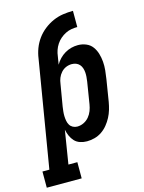

<svg xmlns="http://www.w3.org/2000/svg" viewBox="-189 -815 825 1100"><g transform="rotate(-15 224.0 -265.0)"><path d="M-52 205V109H-11L94 -522Q98 -552 109 -581Q120 -610 138.5 -635.5Q157 -661 182.5 -681Q208 -701 236.5 -713.5Q265 -726 295 -730.5Q325 -735 355 -735V-639Q337 -639 319.5 -636Q302 -633 285 -624.5Q268 -616 253.5 -603.5Q239 -591 228.5 -575Q218 -559 212 -541.5Q206 -524 204 -506L196 -458Q206 -476 221 -491.5Q236 -507 254 -517.5Q272 -528 291.5 -533Q311 -538 331 -538Q356 -538 379 -528.5Q402 -519 416 -500Q430 -481 437 -457.5Q444 -434 446 -409Q448 -384 445.5 -358.5Q443 -333 439 -308L418 -178Q414 -155 407.5 -133Q401 -111 390 -90Q379 -69 363.5 -50Q348 -31 328 -17.5Q308 -4 285 2Q262 8 240 8Q219 8 199.5 1.5Q180 -5 167 -19Q154 -33 146 -51Q138 -69 134 -89L102 109H155V205ZM208 -88Q228 -88 246.5 -97Q265 -106 278 -121.5Q291 -137 298 -155.5Q305 -174 308 -193L329 -323Q331 -337 332 -350.5Q333 -364 332 -376.5Q331 -389 327 -401.5Q323 -414 314.5 -423.5Q306 -433 294 -437.5Q282 -442 269 -442Q251 -442 234.5 -435Q218 -428 205.5 -414Q193 -400 186.5 -383.5Q180 -367 178 -350L156 -220Q154 -206 152.5 -192Q151 -178 151.5 -164Q152 -150 154.5 -136.5Q157 -123 163.5 -112Q170 -101 182 -94.5Q194 -88 208 -88Z"/></g></svg>

Font: Iosevka Slab Oblique
Style: Bold
Weight: 700
Italic angle: -9°
Monospace: yes
Designer: Belleve Invis
Foundry: Belleve Invis
Version: Version 11.1.1; ttfautohint (v1.8.3)